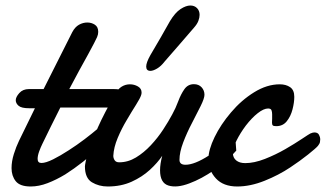

<svg xmlns="http://www.w3.org/2000/svg" viewBox="-20 -658 1171 690"><path d="M90.3 12.2Q51.8 12.2 36.6 -6.8Q21.5 -25.9 21.5 -53.7Q21.5 -78.1 29.8 -104.5Q38.1 -130.9 48.3 -151.9L105.5 -269H84.5Q57.1 -269 46.9 -277.8Q36.6 -286.6 36.6 -297.9Q36.6 -309.1 49.3 -323.5Q62 -337.9 84 -337.9H136.7L239.7 -542.5Q249.5 -561 263.9 -569.1Q278.3 -577.1 293.9 -577.1Q308.6 -577.1 320.8 -569.3Q333 -561.5 333 -543.5Q333 -534.2 328.9 -524.7Q324.7 -515.1 317.9 -502.4Q310.1 -487.8 296.9 -463.1Q283.7 -438.5 264.2 -403.8L229 -337.9H388.2Q411.6 -337.9 426.5 -331.8Q441.4 -325.7 441.4 -304.7Q441.4 -293.9 433.6 -283.7Q425.8 -273.4 399.9 -271.5H196.8L162.6 -203.1L132.3 -141.1Q126.5 -129.4 120.8 -114Q115.2 -98.6 115.2 -86.9Q115.2 -72.3 128.9 -72.3Q144.5 -72.3 170.9 -85.4Q197.3 -98.6 226.6 -117.7Q256.3 -136.7 283.7 -157.5Q311 -178.2 334 -197.8Q342.3 -203.1 348.6 -203.1Q359.4 -203.1 364.7 -191.4Q370.1 -179.7 366 -163.1Q361.8 -146.5 342.8 -131.3Q311 -102.5 278.6 -76.9Q246.1 -51.3 214.4 -31.2Q182.1 -11.7 150.9 0.2Q119.6 12.2 90.3 12.2Z M367.2 12.2Q335.4 12.2 310.3 -2.9Q285.2 -18.1 285.2 -60.1Q285.2 -63.5 288.3 -79.6Q291.5 -95.7 299.8 -120.6Q310.1 -151.4 332 -200.7Q354 -250 394 -320.3Q404.3 -338.9 417.7 -346.9Q431.2 -355 446.8 -355Q462.4 -355 475.6 -347.4Q488.8 -339.8 488.8 -325.7Q488.8 -320.8 487.3 -316.4Q483.9 -305.2 469 -281.7Q454.1 -258.3 435.5 -226.6Q417.5 -196.8 403.1 -162.6Q388.7 -128.4 387.2 -98.1Q387.2 -89.4 392.1 -82Q397 -74.7 408.2 -74.7Q439.9 -74.7 468.5 -92Q497.1 -109.4 522 -136Q546.9 -162.6 566.4 -192.4Q585.9 -222.2 599.1 -247.1Q611.3 -269 620.6 -294.2Q629.9 -319.3 642.6 -337.4Q655.3 -355.5 676.8 -355.5Q694.3 -355.5 704.6 -344.2Q714.8 -333 714.8 -317.4Q714.8 -304.7 700.9 -276.6Q687 -248.5 669.9 -215.8Q651.9 -181.6 638.4 -146.2Q625 -110.8 625 -83.5Q625 -65.9 646.5 -65.9Q679.2 -65.9 731.4 -99.6Q755.9 -115.2 780.5 -136.7Q805.2 -158.2 824.2 -183.1L829.1 -116.7Q796.4 -79.1 750.2 -47.1Q704.1 -15.1 660.6 1Q615.7 18.1 585.4 8.8Q555.2 -0.5 555.2 -45.9Q555.2 -68.8 563 -98.1Q546.4 -73.2 518.6 -47.6Q490.7 -22 452.9 -4.9Q415 12.2 367.2 12.2ZM520.5 -403.3Q505.4 -403.3 505.4 -418.9Q505.4 -433.1 520.5 -460L556.2 -521L590.8 -582Q609.4 -612.8 628.9 -625.5Q648.4 -638.2 664.1 -638.2Q678.7 -638.2 688 -628.9Q697.3 -619.6 697.3 -604.5Q697.3 -594.7 692.9 -583Q688.5 -571.3 677.2 -558.6L624.5 -497.6L571.3 -436.5Q558.6 -419.9 544.4 -411.6Q530.3 -403.3 520.5 -403.3Z M832.5 12.2Q782.7 12.2 755.9 -16.8Q729 -45.9 729 -86.4Q729 -119.6 751.2 -165.3Q773.4 -210.9 810.1 -253.9Q847.2 -297.9 893.3 -326.4Q939.5 -355 985.4 -355Q1007.8 -355 1022.7 -344.7Q1037.6 -334.5 1037.6 -310.1Q1037.6 -289.6 1031.2 -264.9Q1024.9 -240.2 1010.7 -222.4Q996.6 -204.6 972.7 -204.6Q962.9 -204.6 960.2 -207.5Q957.5 -210.4 957.5 -217.8L958 -231V-247.1Q958 -255.9 955.6 -262Q953.1 -268.1 943.4 -268.1Q927.7 -268.1 906.2 -251.2Q884.8 -234.4 863.3 -206.5Q843.3 -179.7 830.1 -153.1Q816.9 -126.5 816.9 -108.4Q816.9 -91.3 828.9 -81.5Q840.8 -71.8 861.3 -71.8Q893.6 -71.8 932.1 -86.9Q970.7 -102.1 1005.4 -122.1Q1039.1 -141.6 1064.7 -158.7Q1090.3 -175.8 1095.2 -178.2Q1104 -182.1 1109.9 -182.1Q1122.1 -182.1 1126.5 -173.3Q1130.9 -164.6 1130.9 -158.2Q1130.9 -153.8 1129.9 -147.7Q1128.9 -141.6 1122.6 -133.8Q1115.7 -125.5 1086.9 -102.5Q1058.1 -79.6 1023.4 -56.6Q981.9 -28.8 930.7 -8.3Q879.4 12.2 832.5 12.2Z"/></svg>

Font: Damion
Style: Regular
Weight: 400
Designer: Vernon Adams
Foundry: Vernon Adams
Version: Version 1.100; ttfautohint (v1.8.4.7-5d5b)